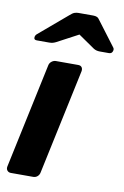

<svg xmlns="http://www.w3.org/2000/svg" viewBox="-85 -796 547 846"><g transform="rotate(10 188.5 -373.0)"><path d="M25 0Q15 0 9 -7Q3 -14 5 -25L105 -495Q107 -506 116 -513Q125 -520 135 -520H235Q246 -520 251 -513Q256 -506 254 -495L154 -25Q152 -14 144 -7Q136 0 125 0ZM36 -595Q22 -595 24 -608Q25 -616 32 -622L158 -729Q170 -740 178.5 -743Q187 -746 196 -746H262Q272 -746 279 -743Q286 -740 293 -729L373 -623Q378 -617 376 -609Q373 -595 359 -595H319Q311 -595 304.5 -596.5Q298 -598 291 -602L217 -653L121 -602Q113 -598 106 -596.5Q99 -595 91 -595Z"/></g></svg>

Font: Rubik SemiBold
Style: Italic
Weight: 600
Italic angle: -12°
Designer: Hubert and Fischer
Foundry: Hubert and Fischer
Version: Version 2.300;gftools[0.9.30]